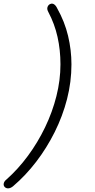

<svg xmlns="http://www.w3.org/2000/svg" viewBox="-76 -791 521 1048"><path d="M-4 225Q-17 236 -29.5 237Q-42 238 -50 230Q-58 222 -55.5 210Q-53 198 -40 188Q23 132 76.5 59.5Q130 -13 170 -96Q210 -179 232 -266.5Q254 -354 254 -440Q254 -518 238 -589.5Q222 -661 188 -725Q179 -741 183.5 -753Q188 -765 198 -769Q209 -774 219 -767.5Q229 -761 236 -746Q277 -673 295.5 -595.5Q314 -518 314 -440Q314 -344 290 -250.5Q266 -157 222.5 -70Q179 17 121.5 92Q64 167 -4 225Z"/></svg>

Font: Edu TAS Beginner
Style: Regular
Weight: 400
Designer: Tina and Corey Anderson
Foundry: Google for Education
Version: Version 1.003